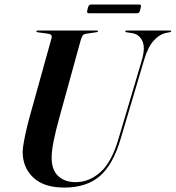

<svg xmlns="http://www.w3.org/2000/svg" viewBox="-20 -838 794 868"><path d="M515 -208 621.5 -566.5Q638 -624 623 -654Q608 -684 575.5 -688.5L553 -692Q546.5 -692.5 546.5 -696.5Q546.5 -700 552 -700H749.5Q754 -700 754 -697Q754 -694 748 -692.5L727.5 -688.5Q700 -682 674.2 -653.5Q648.5 -625 631 -565.5L525 -209Q491 -93.5 431 -41.8Q371 10 270.5 10Q178 10 129.8 -36Q81.5 -82 82.5 -154.5Q83 -169.5 88 -197.2Q93 -225 100.5 -257Q108 -289 116 -317L213 -665.5Q217.5 -683 198 -685.5L151 -692Q144.5 -692.5 144.5 -696.5Q144.5 -700 150.5 -700H418.5Q423 -700 423 -697Q423 -693.5 416.5 -692.5L367 -685Q358.5 -683.5 354 -677.8Q349.5 -672 344.5 -655L251.5 -317.5Q231.5 -246.5 222.8 -202Q214 -157.5 213.5 -129.5Q212.5 -71.5 242.2 -43Q272 -14.5 321.5 -14.5Q383 -14.5 433.8 -59.5Q484.5 -104.5 515 -208ZM376 -797.5Q379 -809.5 382.2 -813.5Q385.5 -817.5 392.5 -817.5H609Q616 -817.5 617.2 -814Q618.5 -810.5 615 -798Q612.5 -786 609.2 -782Q606 -778 599 -778H382Q375.5 -778 374.2 -782Q373 -786 376 -797.5Z"/></svg>

Font: Fraunces 144pt S000 SemiBold
Style: Italic
Weight: 600
Italic angle: -16°
Version: Version 1.000; ttfautohint (v1.8.3)